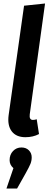

<svg xmlns="http://www.w3.org/2000/svg" viewBox="-20 -774 285 1103"><path d="M238.8 -753.9 150.9 -117.2Q147 -85 168.9 -85Q180.7 -85 190.9 -88.9L204.1 -3.9Q169.9 14.2 126 14.2Q72.8 14.2 47.1 -20Q21.5 -54.2 29.8 -113.8L118.2 -741.2ZM103 73.2Q129.9 73.2 146 89.6Q162.1 106 162.1 129.9Q162.1 149.9 154.8 167.7Q147.5 185.5 127 222.2L78.1 309.1H17.1L57.1 191.9Q35.2 173.3 35.2 146Q35.2 114.3 54.7 93.8Q74.2 73.2 103 73.2Z"/></svg>

Font: Fira Sans Compressed Medium
Style: Italic
Weight: 500
Width: 3
Italic angle: -8°
Designer: Carrois Corporate & Edenspiekermann AG
Foundry: Carrois Corporate GbR & Edenspiekermann AG
Version: Version 4.203;PS 004.203;hotconv 1.0.88;makeotf.lib2.5.64775